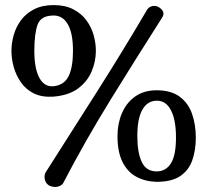

<svg xmlns="http://www.w3.org/2000/svg" viewBox="-20 -705 815 755"><path d="M172 24 171 23Q159 15 156 -0.5Q153 -16 160 -28Q262 -188 363 -347Q464 -506 558 -666Q565 -678 579 -681Q593 -684 606 -676L607 -675Q619 -667 622 -657Q625 -647 617 -635Q515 -475 415.5 -314Q316 -153 229 14Q225 22 214.5 26.5Q204 31 192.5 30Q181 29 172 24ZM190 -325Q145 -322 113.5 -337.5Q82 -353 62.5 -381Q43 -409 34 -441.5Q25 -474 25 -505Q25 -536 34 -567.5Q43 -599 62.5 -625.5Q82 -652 114 -668.5Q146 -685 191 -685Q236 -685 268 -668.5Q300 -652 319.5 -625.5Q339 -599 348 -567.5Q357 -536 357 -505Q357 -464 340.5 -424.5Q324 -385 287.5 -357.5Q251 -330 190 -325ZM192 -366Q233 -371 250 -406Q267 -441 267 -505Q267 -574 247 -609Q227 -644 191 -644Q141 -644 128 -608.5Q115 -573 115 -505Q115 -435 135 -398.5Q155 -362 192 -366ZM596 10Q552 9 517 -9.5Q482 -28 462 -67.5Q442 -107 442 -170Q442 -219 459.5 -260Q477 -301 511.5 -325.5Q546 -350 596 -350Q653 -350 687 -324.5Q721 -299 735.5 -256.5Q750 -214 750 -164Q750 -114 736 -74.5Q722 -35 688.5 -12.5Q655 10 596 10ZM596 -31Q632 -31 652 -62.5Q672 -94 672 -164Q672 -233 652.5 -271Q633 -309 597 -309Q560 -309 540 -274Q520 -239 520 -170Q520 -105 537.5 -68Q555 -31 596 -31Z"/></svg>

Font: Winky Sans Light
Style: Regular
Weight: 300
Designer: Simon Atzbach
Foundry: typofactur
Version: Version 1.205